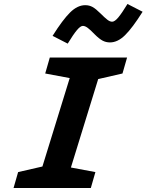

<svg xmlns="http://www.w3.org/2000/svg" viewBox="-20 -944 736 964"><path d="M48 0 71 -80 193 -108 330 -552 207 -575 230 -655H618L595 -575L473 -547L336 -103L459 -80L436 0ZM620 -924 696 -885Q645 -804 608 -767.5Q571 -731 532 -731Q512 -731 495 -740Q478 -749 455 -772Q434 -794 420.5 -804Q407 -814 396 -814Q384 -814 366 -792.5Q348 -771 320 -725L244 -764Q295 -845 332 -881.5Q369 -918 408 -918Q428 -918 444.5 -909Q461 -900 484 -877Q506 -855 519 -845Q532 -835 543 -835Q556 -835 574 -856.5Q592 -878 620 -924Z"/></svg>

Font: Intel One Mono
Style: Bold Italic
Weight: 700
Italic angle: -16°
Monospace: yes
Designer: Fred Shallcrass
Foundry: Frere-Jones Type LLC
Version: Version 1.400;hotconv 1.1.0;makeotfexe 2.6.0;FJTRelease1.4